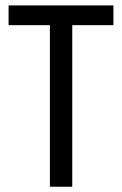

<svg xmlns="http://www.w3.org/2000/svg" viewBox="-20 -707 462 727"><path d="M168.9 0V-611.7H12.5V-686.5H409.5V-611.7H253.6V0Z"/></svg>

Font: Archivo SemiBold ExtraCondensed
Style: Regular
Weight: 600
Width: 2
Version: Version 2.001